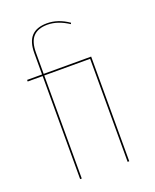

<svg xmlns="http://www.w3.org/2000/svg" viewBox="-138 -814 720 893"><g transform="rotate(-20 222.5 -367.0)"><path d="M311 -698 308 -692Q255 -727 204 -727Q157 -727 133.5 -702Q110 -677 110 -622V-518H345V0H337V-510H110V0H102V-510H28V-518H102V-623Q102 -680 127.5 -707Q153 -734 204 -734Q259 -734 311 -698Z"/></g></svg>

Font: Fira Sans Compressed Eight
Style: Regular
Weight: 100
Width: 1
Designer: bBox Type GmbH & Carrois Corporate GbR & Edenspiekermann AG
Foundry: bBox Type GmbH & Carrois Corporate GbR & Edenspiekermann AG
Version: Version 4.301